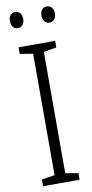

<svg xmlns="http://www.w3.org/2000/svg" viewBox="-99 -984 466 972"><g transform="rotate(-10 134.5 -497.5)"><path d="M228 -51H40V-85L107 -96V-720L40 -731V-765H228V-731L162 -720V-96L228 -85ZM20 -903Q20 -922 29 -933Q38 -944 54 -944Q69 -944 78.5 -933Q88 -922 88 -903Q88 -883 78.5 -872Q69 -861 54 -861Q38 -861 29 -872Q20 -883 20 -903ZM182 -903Q182 -922 191.5 -933Q201 -944 216 -944Q231 -944 241 -933Q251 -922 251 -903Q251 -883 241.5 -872Q232 -861 216 -861Q201 -861 191.5 -872Q182 -883 182 -903Z"/></g></svg>

Font: Noto Sans Tamil UI Condensed Light
Style: Regular
Weight: 300
Width: 3
Designer: Jelle Bosma - Monotype Design Team
Foundry: Monotype Imaging Inc.
Version: Version 2.004; ttfautohint (v1.8.4.7-5d5b)